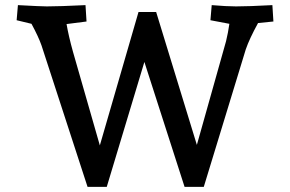

<svg xmlns="http://www.w3.org/2000/svg" viewBox="-20 -730 1133 750"><path d="M103 -637 45 -651 50 -710Q140 -705 163 -705Q212 -705 314 -710L318 -646L240 -636Q248 -589 265 -528L370 -162L521 -683H590L749 -164L863 -569Q871 -602 876 -637L802 -651L807 -710Q865 -705 902 -705Q952 -705 1044 -710L1048 -646L988 -640Q954 -578 940 -537L776 0H701L544 -488L397 0H322L142 -553Q130 -587 103 -637Z"/></svg>

Font: Andada Pro SemiBold
Style: Regular
Weight: 600
Designer: Carolina Giovagnoli
Foundry: Huerta Tipografica
Version: Version 3.005